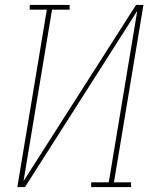

<svg xmlns="http://www.w3.org/2000/svg" viewBox="-20 -755 640 775"><path d="M50 0 169 -716H100V-735H261V-716H190L75 -24L529 -735H559L440 -19H509V0H348V-19H419L534 -711L81 0Z"/></svg>

Font: Iosevka Slab Thin Extended
Style: Italic
Weight: 100
Width: 7
Italic angle: -9°
Monospace: yes
Designer: Belleve Invis
Foundry: Belleve Invis
Version: Version 11.1.0; ttfautohint (v1.8.3)